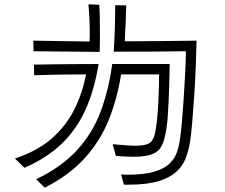

<svg xmlns="http://www.w3.org/2000/svg" viewBox="-20 -822 1040 888"><path d="M134 -634Q187 -633 253.5 -632Q320 -631 394 -630Q395 -641 395 -652Q395 -663 395 -674Q395 -736 389 -802L439 -800Q441 -774 441.5 -742Q442 -710 442 -676Q442 -652 442 -628.5Q442 -605 441 -582L135 -585ZM540 -15Q548 -15 555 -14.5Q562 -14 569 -14Q646 -14 692 -27.5Q738 -41 762.5 -64Q787 -87 797 -114.5Q807 -142 811 -169Q816 -200 820.5 -249.5Q825 -299 829 -357.5Q833 -416 836 -475Q839 -534 840 -585Q770 -584 689.5 -583.5Q609 -583 506 -583Q510 -648 511.5 -703Q513 -758 513 -798L564 -797Q563 -756 561 -714.5Q559 -673 557 -631Q640 -631 725 -632Q810 -633 889 -634Q888 -583 885.5 -516.5Q883 -450 878.5 -382Q874 -314 869 -255.5Q864 -197 858 -161Q852 -125 839 -90.5Q826 -56 796.5 -28.5Q767 -1 714.5 15.5Q662 32 577 32H553ZM501 -155Q535 -152 561 -150Q587 -148 607 -148Q651 -148 670 -159.5Q689 -171 696 -202Q702 -228 706 -266Q710 -304 712 -344.5Q714 -385 715 -420.5Q716 -456 716 -478H540Q523 -369 484.5 -271.5Q446 -174 374.5 -93.5Q303 -13 187 46L147 7Q266 -50 337.5 -129Q409 -208 446 -307.5Q483 -407 499 -526H765Q764 -471 762 -407.5Q760 -344 756 -286.5Q752 -229 743 -192Q737 -165 725.5 -143.5Q714 -122 685 -109.5Q656 -97 595 -97Q579 -97 559 -98Q539 -99 516 -101ZM49 -89Q150 -122 216.5 -179Q283 -236 322 -312.5Q361 -389 378 -478Q317 -478 255.5 -477Q194 -476 138 -474L137 -523Q171 -524 221 -524.5Q271 -525 327.5 -525.5Q384 -526 436 -526Q416 -402 373.5 -310.5Q331 -219 262.5 -154.5Q194 -90 93 -46Z"/></svg>

Font: Train One
Style: Regular
Weight: 400
Designer: Fontworks Inc.
Foundry: Fontworks Inc.
Version: Version 1.100